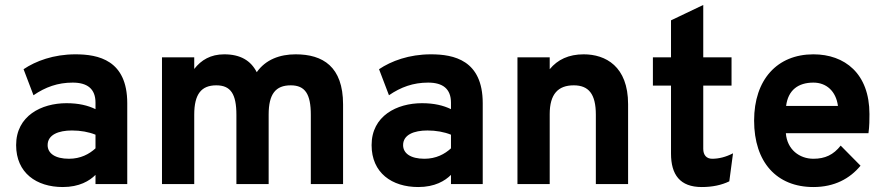

<svg xmlns="http://www.w3.org/2000/svg" viewBox="-20 -742 3570 774"><path d="M365 0H493V-326C493 -500 376 -523 284 -523C196 -523 124 -496 75 -463L115 -358C163 -391 213 -409 273 -409C332 -409 365 -384 365 -328V-302C334 -317 297 -326 248 -326C147 -326 45 -275 45 -157C45 -45 127 12 233 12C300 12 341 -13 365 -37ZM258 -102C202 -102 172 -124 172 -157C172 -199 216 -216 270 -216C305 -216 338 -210 365 -199V-144C340 -121 305 -102 258 -102Z M1233 0H1363V-321C1363 -474 1281 -523 1172 -523C1108 -523 1051 -502 1015 -451C991 -498 949 -523 884 -523C829 -523 791 -500 763 -464V-511H633V0H763V-280C763 -363 792 -398 852 -398C910 -398 933 -363 933 -279V0H1063V-280C1063 -363 1091 -398 1152 -398C1210 -398 1233 -363 1233 -279Z M1798 0H1926V-326C1926 -500 1809 -523 1717 -523C1629 -523 1557 -496 1508 -463L1548 -358C1596 -391 1646 -409 1706 -409C1765 -409 1798 -384 1798 -328V-302C1767 -317 1730 -326 1681 -326C1580 -326 1478 -275 1478 -157C1478 -45 1560 12 1666 12C1733 12 1774 -13 1798 -37ZM1691 -102C1635 -102 1605 -124 1605 -157C1605 -199 1649 -216 1703 -216C1738 -216 1771 -210 1798 -199V-144C1773 -121 1738 -102 1691 -102Z M2382 0H2512V-322C2512 -475 2421 -523 2333 -523C2273 -523 2228 -502 2196 -463V-511H2066V0H2196V-282C2196 -363 2230 -398 2293 -398C2353 -398 2382 -363 2382 -280Z M2809 12C2852 12 2889 4 2920 -11L2935 -124C2906 -109 2878 -102 2851 -102C2828 -102 2815 -117 2815 -142V-397H2929V-511H2815V-722L2685 -660V-511H2612V-397H2685V-123C2685 -38 2721 12 2809 12Z M3259 12C3344 12 3406 -22 3449 -74L3369 -155C3340 -118 3306 -102 3259 -102C3203 -102 3153 -139 3148 -205H3481C3485 -233 3485 -262 3485 -282C3485 -446 3385 -523 3259 -523C3113 -523 3020 -421 3020 -256C3020 -88 3111 12 3259 12ZM3149 -315C3157 -379 3198 -409 3259 -409C3311 -409 3350 -375 3358 -315Z"/></svg>

Font: Overpass ExtraBold
Style: Regular
Weight: 800
Designer: Delve Withrington, Thomas Jockin
Foundry: Delve Fonts
Version: Version 3.000;DELV;Overpass